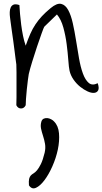

<svg xmlns="http://www.w3.org/2000/svg" viewBox="-20 -586 554 1039"><path d="M68.4 -16.6Q69.3 -29.3 69.3 -60.5V-193.4Q69.3 -224.6 68.4 -237.3Q67.4 -243.2 64.9 -262.7Q62.5 -282.2 59.1 -308.6Q55.7 -335 51.8 -364.3Q47.9 -393.6 43.9 -419.9Q40 -446.3 37.6 -465.8Q35.2 -485.4 34.2 -492.2Q32.2 -505.9 32.7 -520.5Q33.2 -535.2 38.1 -545.9Q43 -556.6 53.7 -561Q64.5 -565.4 85 -558.6Q85.9 -538.1 88.4 -510.3Q90.8 -482.4 94.7 -452.1Q98.6 -421.9 104.5 -392.6Q110.4 -363.3 119.1 -338.9Q131.8 -375 144 -402.8Q156.2 -430.7 171.9 -454.1Q187.5 -477.5 207 -498.5Q226.6 -519.5 253.9 -542Q288.1 -570.3 311 -564.9Q334 -559.6 349.1 -531.7Q364.3 -503.9 374 -460Q383.8 -416 391.6 -366.7Q399.4 -317.4 407.7 -270Q416 -222.7 428.7 -188Q441.4 -153.3 460.4 -137.2Q479.5 -121.1 508.8 -135.7Q517.6 -109.4 511.2 -97.2Q504.9 -85 489.7 -83.5Q474.6 -82 454.1 -91.3Q433.6 -100.6 413.6 -116.7Q393.6 -132.8 377.9 -155.3Q362.3 -177.7 356.4 -203.1Q352.5 -220.7 349.6 -260.7Q346.7 -300.8 340.8 -346.7Q335 -392.6 322.8 -437Q310.5 -481.4 288.1 -507.8L219.7 -441.4Q216.8 -437.5 205.6 -406.2Q194.3 -375 180.7 -334.5Q167 -293.9 154.3 -252.4Q141.6 -210.9 135.7 -185.5Q133.8 -176.8 130.9 -152.8Q127.9 -128.9 125 -101.6Q122.1 -74.2 120.6 -50.3Q119.1 -26.4 119.1 -16.6Q110.4 1 93.8 1Q77.1 1 68.4 -16.6ZM136.7 417Q134.8 393.6 137.7 381.8Q140.6 370.1 146.5 363.8Q152.3 357.4 161.6 352.1Q170.9 346.7 180.7 335Q190.4 323.2 201.2 301.8Q211.9 280.3 221.7 240.2Q227.5 214.8 223.6 192.4Q219.7 169.9 212.9 149.4Q206.1 128.9 202.1 109.9Q198.2 90.8 204.1 71.3Q208 59.6 217.8 55.7Q227.5 51.8 237.8 53.2Q248 54.7 257.8 60.1Q267.6 65.4 272.5 71.3Q295.9 94.7 299.3 135.7Q302.7 176.8 293 223.1Q283.2 269.5 263.2 314.5Q243.2 359.4 220.2 389.6Q197.3 419.9 174.8 430.2Q152.3 440.4 136.7 417Z"/></svg>

Font: Over the Rainbow
Style: Regular
Weight: 400
Designer: Kimberly Geswein
Foundry: Kimberly Geswein
Version: Version 1.002 2010